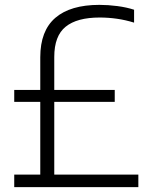

<svg xmlns="http://www.w3.org/2000/svg" viewBox="-20 -769 619 789"><path d="M38.5 0V-51.5H145.5V-350.5H38.5V-399.5H145.5V-534Q145.5 -642.5 207.5 -695.8Q269.5 -749 388.5 -749Q424.5 -749 462.5 -744Q500.5 -739 531 -729V-676Q495.5 -687 460.2 -692Q425 -697 389.5 -697Q296.5 -697 249.8 -659.2Q203 -621.5 203 -535V-399.5H451.5V-350.5H203V-51.5H548.5V0Z"/></svg>

Font: Encode Sans SmCnd Lt
Style: Regular
Weight: 300
Width: 4
Designer: Multiple Designers
Foundry: Impallari Type
Version: Version 3.002; ttfautohint (v1.8.3) -l 8 -r 50 -G 200 -x 14 